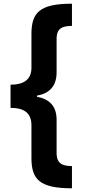

<svg xmlns="http://www.w3.org/2000/svg" viewBox="-20 -852 458 1038"><path d="M37 -394V-269C106 -269 150 -244 150 -175V2C150 117 193 166 369 166V46C320 45 286 35 286 -25V-204C286 -278 248 -316 180 -329V-335C247 -347 286 -386 286 -461V-642C286 -702 320 -711 369 -712V-832C193 -832 150 -783 150 -668V-486C150 -420 106 -394 37 -394Z"/></svg>

Font: Noto Sans Gurmukhi UI SemiCondensed ExtraBold
Style: Regular
Weight: 800
Width: 4
Designer: Jelle Bosma - Monotype Design Team
Foundry: Monotype Imaging Inc.
Version: Version 2.004